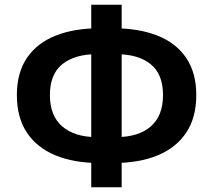

<svg xmlns="http://www.w3.org/2000/svg" viewBox="-20 -774 896 808"><path d="M398 -88Q292 -88 214 -120Q136 -152 93.5 -215.5Q51 -279 51 -374Q51 -468 93.5 -530.5Q136 -593 214 -624Q292 -655 398 -655H458Q565 -655 643 -624Q721 -593 763.5 -530.5Q806 -468 806 -374Q806 -279 763.5 -215.5Q721 -152 643 -120Q565 -88 458 -88ZM387 -197H469Q562 -197 614 -241.5Q666 -286 666 -374Q666 -462 614 -504Q562 -546 469 -546H387Q295 -546 242.5 -504Q190 -462 190 -374Q190 -286 242.5 -241.5Q295 -197 387 -197ZM364 14V-754H492V14Z"/></svg>

Font: Noto Sans KR
Style: Bold
Weight: 700
Designer: Ryoko NISHIZUKA  (kana, bopomofo & ideographs); Paul D. Hunt (Latin, Greek & Cyrillic); Sandoll Communications , Soo-you
Foundry: Adobe
Version: Version 2.004-H2;hotconv 1.0.118;makeotfexe 2.5.65603